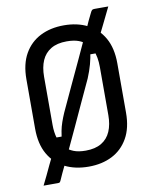

<svg xmlns="http://www.w3.org/2000/svg" viewBox="-93 -845 785 990"><g transform="rotate(-10 300.0 -350.0)"><path d="M543 -776Q521 -732 500 -688Q479 -644 458 -603L463 -549H394L411 -561Q407 -531 398 -498Q389 -465 374 -429Q346 -370 319 -310.5Q292 -251 264 -191Q236 -131 208 -71Q204 -63 200.5 -54.5Q197 -46 193 -37Q183 -17 175 -1Q167 15 160 30.5Q153 46 145 64Q141 73 138 74.5Q135 76 128 76Q123 76 112.5 76Q102 76 90 76Q78 76 68 76Q58 76 54 76Q66 52 78.5 26Q91 0 102 -24Q113 -48 122 -65L151 -157H193L187 -141Q190 -163 194 -185Q198 -207 206 -230Q214 -253 224 -276Q253 -340 284.5 -406.5Q316 -473 345 -536Q374 -599 397 -649Q401 -655 403.5 -661.5Q406 -668 409 -673Q420 -699 430 -720Q440 -741 448 -757Q454 -770 458 -773Q462 -776 472 -776Q484 -776 495.5 -776Q507 -776 518.5 -776Q530 -776 543 -776ZM300 -720Q370 -720 423.5 -693Q477 -666 507.5 -612.5Q538 -559 538 -479V-221Q538 -141 507.5 -87.5Q477 -34 424 -7Q371 20 301 20Q230 20 176.5 -7Q123 -34 92.5 -87.5Q62 -141 62 -221V-479Q62 -559 92.5 -612.5Q123 -666 176.5 -693Q230 -720 300 -720ZM154 -224Q154 -186 163.5 -154Q173 -122 194 -101Q212 -84 237 -74Q262 -64 300 -64Q350 -64 382.5 -83.5Q415 -103 430.5 -139Q446 -175 446 -224V-476Q446 -502 442 -525Q438 -548 429 -567Q420 -586 406 -599Q388 -617 363 -626.5Q338 -636 300 -636Q250 -636 217.5 -616.5Q185 -597 169.5 -561.5Q154 -526 154 -476Z"/></g></svg>

Font: RecMonoLinear Nerd Font Mono
Style: Regular
Weight: 400
Monospace: yes
Version: Version 1.085; ttfautohint (v1.8.4.7-5d5b);Nerd Fonts 3.2.1